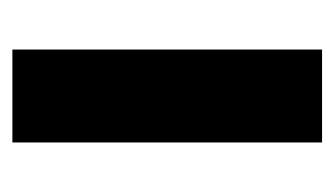

<svg xmlns="http://www.w3.org/2000/svg" viewBox="-135 -405 540 310"><g transform="rotate(-90 135.0 -250.0)"><path d="M210 -500V0H60V-500Z"/></g></svg>

Font: Urbanist
Style: Regular
Weight: 400
Designer: Corey Hu
Foundry: Corey Hu
Version: Version 1.2; befe77262ef67d88f1d94aa3d2e49ef1327b4483